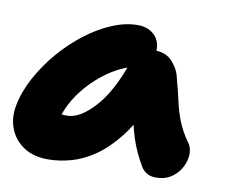

<svg xmlns="http://www.w3.org/2000/svg" viewBox="-64 -606 830 696"><g transform="rotate(10 350.5 -258.0)"><path d="M153 10Q99 10 63 -14Q27 -38 12 -77.5Q-3 -117 6 -163Q16 -215 44.5 -267.5Q73 -320 113 -366.5Q153 -413 200 -449Q247 -485 296 -505.5Q345 -526 390 -526Q432 -526 456 -498.5Q480 -471 469 -420Q466 -403 454.5 -393.5Q443 -384 429 -381Q365 -370 309.5 -331Q254 -292 215.5 -238.5Q177 -185 165 -127Q163 -113 162.5 -101.5Q162 -90 164 -73L112 -187Q134 -170 152 -164Q170 -158 194 -158Q241 -158 295 -217.5Q349 -277 388 -392Q397 -418 421 -432Q445 -446 469 -446Q508 -446 532 -419.5Q556 -393 562 -362Q574 -319 582 -282Q590 -245 603.5 -210Q617 -175 644 -137Q656 -121 655.5 -97Q655 -73 642.5 -49Q630 -25 606.5 -9Q583 7 549 7Q530 7 516.5 -1Q503 -9 495 -22Q481 -46 470 -69.5Q459 -93 450.5 -119Q442 -145 435 -177Q428 -209 421 -249L482 -255Q448 -176 407.5 -124.5Q367 -73 324 -43.5Q281 -14 237.5 -2Q194 10 153 10Z"/></g></svg>

Font: Shantell Sans ExtraBold
Style: Italic
Weight: 800
Italic angle: -11°
Designer: Stephen Nixon, Anya Danilova, Shantell Martin
Foundry: Arrow Type
Version: Version 1.011;[c5ecc13dd]